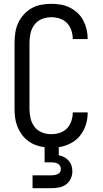

<svg xmlns="http://www.w3.org/2000/svg" viewBox="-20 -763 540 1003"><path d="M150 220V153H250Q258 153 266 151.5Q274 150 281.5 146.5Q289 143 293.5 136Q298 129 298 121Q298 112 294 104.5Q290 97 282.5 92.5Q275 88 266.5 86.5Q258 85 250 85H213V6Q189 3 167 -5Q145 -13 126 -27.5Q107 -42 93 -61.5Q79 -81 70.5 -103Q62 -125 59 -148Q56 -171 56 -195V-540Q56 -566 60 -592.5Q64 -619 75 -643Q86 -667 104 -687Q122 -707 145 -720Q168 -733 194.5 -738Q221 -743 247 -743Q272 -743 296.5 -739Q321 -735 343.5 -724Q366 -713 384.5 -696Q403 -679 414.5 -657Q426 -635 432 -611Q438 -587 438 -562V-559H360V-561Q360 -583 352.5 -605Q345 -627 329.5 -643Q314 -659 292 -666Q270 -673 247 -673Q222 -673 198.5 -663.5Q175 -654 160 -634Q145 -614 139.5 -589.5Q134 -565 134 -540V-195Q134 -170 139.5 -145.5Q145 -121 160 -101Q175 -81 198.5 -71.5Q222 -62 247 -62Q270 -62 292 -69Q314 -76 329.5 -92Q345 -108 352.5 -130Q360 -152 360 -174V-176H438V-173Q438 -141 428 -110Q418 -79 398 -54Q378 -29 348.5 -14Q319 1 287 6V48Q302 51 315.5 58Q329 65 339 76.5Q349 88 353.5 102.5Q358 117 358 132Q358 152 349.5 170.5Q341 189 325 200.5Q309 212 289.5 216Q270 220 250 220Z"/></svg>

Font: Iosevka www.saffi
Style: Regular
Weight: 400
Monospace: yes
Designer: Belleve Invis
Foundry: Belleve Invis
Version: Version 22.0.2; ttfautohint (v1.8.3)